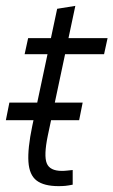

<svg xmlns="http://www.w3.org/2000/svg" viewBox="-30 -630 387 655"><path d="M54 -445 66 -500H337L325 -445ZM218 -50V0Q203 3 193 4Q183 5 170 5Q120 5 95 -14Q70 -33 67 -78Q64 -123 80 -200L165 -600L227 -610L133 -167Q119 -99 129.5 -73Q140 -47 181 -47Q190 -47 198.5 -48Q207 -49 218 -50ZM-10 -220 2 -280H252L240 -220Z"/></svg>

Font: Epunda Sans Light
Style: Italic
Weight: 300
Italic angle: -12.0243°
Designer: Simon Atzbach
Foundry: typofactur
Version: Version 2.204